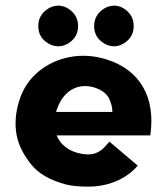

<svg xmlns="http://www.w3.org/2000/svg" viewBox="-20 -657 593 688"><path d="M215.8 3.9Q131.8 -18.6 92.8 -66.4Q50.8 -118.2 40 -170.9Q28.3 -229.5 48.8 -295.9Q68.4 -359.4 117.2 -399.9Q166 -440.4 230 -452.6Q293.9 -464.8 361.3 -444.3Q451.2 -416 492.2 -345.7Q533.2 -275.4 518.6 -171.9H162.1L155.3 -255.9H415L382.8 -253.9Q382.8 -281.2 369.6 -306.2Q356.4 -331.1 317.4 -343.8Q287.1 -352.5 260.7 -345.7Q234.4 -338.9 214.4 -317.9Q194.3 -296.9 182.6 -261.7Q170.9 -222.7 176.8 -192.4Q182.6 -162.1 203.1 -140.6Q223.6 -119.1 253.9 -110.4Q276.4 -103.5 298.8 -103.5Q323.2 -104.5 342.8 -119.1Q353.5 -127 372.1 -149.4L473.6 -63.5Q448.2 -33.2 409.2 -13.7Q354.5 12.7 293 11.7Q246.1 11.7 215.8 3.9ZM117.2 -563.5Q117.2 -595.7 139.6 -616.2Q162.1 -636.7 189.5 -636.7Q214.8 -636.7 237.3 -616.2Q259.8 -595.7 259.8 -563.5Q259.8 -531.2 237.3 -511.2Q214.8 -491.2 189.5 -491.2Q162.1 -491.2 139.6 -511.2Q117.2 -531.2 117.2 -563.5ZM317.4 -563.5Q317.4 -595.7 339.8 -616.2Q362.3 -636.7 389.6 -636.7Q415 -636.7 437 -616.2Q459 -595.7 459 -563.5Q459 -531.2 436.5 -511.2Q414.1 -491.2 389.6 -491.2Q362.3 -491.2 339.8 -511.2Q317.4 -531.2 317.4 -563.5Z"/></svg>

Font: Josefin Sans CFJ
Style: Bold
Weight: 700
Designer: Santiago Orozco
Foundry: Typemade
Version: Version 2.001